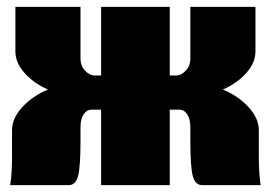

<svg xmlns="http://www.w3.org/2000/svg" viewBox="-20 -540 790 560"><path d="M274.9 -520H475.1V-319.8H493.2Q508.8 -319.8 522 -334Q535.2 -348.1 535.2 -369.1V-520H725.1V-390.1Q725.1 -356.9 698.2 -326.9Q671.4 -296.9 629.9 -278.8Q674.3 -260.7 704.6 -228Q734.9 -195.3 734.9 -160.2V-80.1Q734.9 -36.6 740.2 0H569.8Q548.8 0 542 -27.8Q535.2 -55.7 535.2 -129.9V-169.9Q535.2 -192.4 526.1 -206.3Q517.1 -220.2 502.9 -220.2H475.1V0H274.9V-220.2H247.1Q232.9 -220.2 223.9 -206.3Q214.8 -192.4 214.8 -169.9V-129.9Q214.8 -55.7 208 -27.8Q201.2 0 180.2 0H9.8Q15.1 -36.6 15.1 -80.1V-160.2Q15.1 -195.3 45.4 -228Q75.7 -260.7 120.1 -278.8Q78.6 -296.9 51.8 -326.9Q24.9 -356.9 24.9 -390.1V-520H214.8V-369.1Q214.8 -348.1 228 -334Q241.2 -319.8 256.8 -319.8H274.9Z"/></svg>

Font: Mikodacs
Style: Regular
Weight: 400
Designer: gluk (gluksza@wp.pl)
Foundry: gluk (gluksza@wp.pl)
Version: Version 0.28